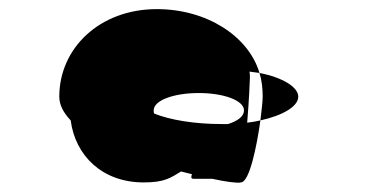

<svg xmlns="http://www.w3.org/2000/svg" viewBox="-20 -708 805 421"><path d="M110 -496C110 -478 119 -461 135 -444C145 -367 204 -308 295 -308C341 -308 354 -318 377 -332L401 -326C399 -321 398 -316 404 -316H445C477 -309 502 -306 508 -308C527 -308 543 -387 551 -444C542 -442 532 -440 522 -439C526 -487 528 -533 528 -538C528 -543 528 -547 527 -551C535 -550 542 -549 549 -548C525 -629 433 -688 324 -688C198 -688 110 -602 110 -496ZM317 -466C317 -488 361 -504 416 -504C470 -504 515 -488 515 -466C515 -453 502 -443 480 -436H466C406 -436 353 -445 318 -459C317 -461 317 -464 317 -466ZM549 -548C554 -532 556 -514 556 -496C556 -488 554 -468 551 -444C601 -455 634 -475 634 -496C634 -517 600 -538 549 -548Z"/></svg>

Font: Ampere
Style: SCExt
Weight: 400
Version: Version 1